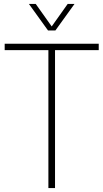

<svg xmlns="http://www.w3.org/2000/svg" viewBox="-20 -964 530 984"><path d="M228 0V-707H4V-740H486V-707H262V0ZM226 -808 128 -944H163L245 -828.5L327 -944H362L264 -808Z"/></svg>

Font: Encode Sans Cnd Th
Style: Regular
Weight: 100
Width: 3
Designer: Multiple Designers
Foundry: Impallari Type
Version: Version 3.002; ttfautohint (v1.8.3) -l 8 -r 50 -G 200 -x 14 